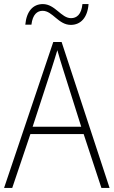

<svg xmlns="http://www.w3.org/2000/svg" viewBox="-20 -921 557 941"><path d="M104 -800H134C140 -851 163 -868 189 -868C238 -868 266 -799 327 -799C375 -799 409 -834 414 -901H384C379 -850 356 -832 328 -832C280 -832 250 -901 190 -901C142 -901 110 -866 104 -800ZM477 0H517L282 -715H241L0 0H40L129 -264H390ZM288 -585 378 -300H140L233 -585C242 -614 252 -644 261 -675C270 -642 280 -611 288 -585Z"/></svg>

Font: Noto Sans Myanmar SemiCondensed ExtraLight
Style: Regular
Weight: 200
Width: 4
Designer: Monotype Design Team
Foundry: Monotype Imaging Inc.
Version: Version 2.107